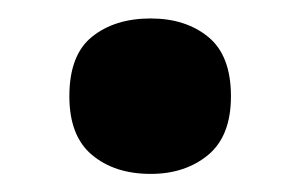

<svg xmlns="http://www.w3.org/2000/svg" viewBox="-20 -703 321 209"><path d="M55.5 -598.2Q55.5 -643.2 80.2 -663Q104.9 -682.9 144 -682.9Q182.2 -682.9 206.8 -662.7Q231.4 -642.5 231.4 -598.2Q231.4 -554.9 206.5 -534.3Q181.6 -513.7 144 -513.7Q104.9 -513.7 80.2 -534.3Q55.5 -554.9 55.5 -598.2Z"/></svg>

Font: Noto Sans Khmer UI
Style: Regular
Weight: 400
Designer: Danh Hong and the Monotype Design Team
Foundry: Monotype Imaging Inc.
Version: Version 2.002